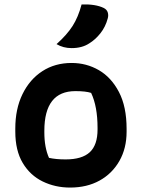

<svg xmlns="http://www.w3.org/2000/svg" viewBox="-20 -834 640 866"><path d="M303 -550Q370 -550 426 -517.5Q482 -485 516.5 -419Q551 -353 551 -253V-240Q551 -165 518.5 -108Q486 -51 429 -19.5Q372 12 296 12Q229 12 172.5 -15.5Q116 -43 82.5 -99Q49 -155 49 -241V-254Q49 -343 81.5 -409.5Q114 -476 171 -513Q228 -550 303 -550ZM320 -423Q180 -423 180 -244V-237Q180 -169 201 -122Q232 -115 276 -115Q350 -115 385 -147.5Q420 -180 420 -250V-257Q420 -354 391 -415Q367 -423 320 -423ZM348 -814Q411 -816 448 -798Q462 -791 466 -778Q470 -765 466 -751Q456 -713 433 -684Q410 -655 382 -638Q350 -617 303 -617Q265 -617 235 -635Q282 -677 307.5 -717Q333 -757 348 -814Z"/></svg>

Font: Recursive Sn Csl St
Style: Bold
Weight: 700
Version: Version 1.079;hotconv 1.0.112;makeotfexe 2.5.65598; ttfautoh